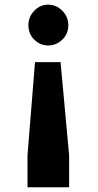

<svg xmlns="http://www.w3.org/2000/svg" viewBox="-20 -641 420 822"><path d="M239.3 -375 275.9 23.9V160.6H97.7V23.9L129.9 -375ZM186 -621.1Q220.7 -621.1 246.6 -595.2Q272.5 -569.3 272.5 -533.2Q272.5 -496.1 246.6 -471.2Q220.7 -446.3 186 -446.3Q151.9 -446.3 126.7 -471.2Q101.6 -496.1 101.6 -533.2Q101.6 -568.8 126.7 -595Q151.9 -621.1 186 -621.1Z"/></svg>

Font: Comme Black
Style: Regular
Weight: 900
Version: Version 1.000;gftools[0.9.27]